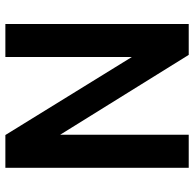

<svg xmlns="http://www.w3.org/2000/svg" viewBox="-24 -716 740 733"><g transform="rotate(-90 346.5 -350.0)"><path d="M621 -700V0H503L198 -491V0H72V-700H197L495 -217V-700Z"/></g></svg>

Font: Sarabun SemiBold
Style: Regular
Weight: 600
Designer: Suppakit Chalermlarp | Katatrad Co.,Ltd.
Foundry: Cadson Demak Co.,Ltd.
Version: Version 1.000; ttfautohint (v1.6)